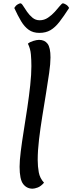

<svg xmlns="http://www.w3.org/2000/svg" viewBox="-20 -1129 436 1156"><path d="M176 7Q141 7 119.5 -21Q98 -49 98 -125Q98 -161 105 -217.5Q112 -274 123 -342Q134 -410 144.5 -480.5Q155 -551 162 -616Q169 -681 169 -731Q169 -767 166 -801.5Q163 -836 148 -866Q159 -876 180 -882.5Q201 -889 215 -889Q249 -889 266.5 -865.5Q284 -842 284 -783Q284 -746 276 -690Q268 -634 257 -566.5Q246 -499 234.5 -428Q223 -357 215 -289.5Q207 -222 207 -166Q207 -127 213.5 -91.5Q220 -56 245 -29Q226 -7 207 0Q188 7 176 7ZM217 -931Q179 -931 153 -949.5Q127 -968 107 -1001.5Q87 -1035 66 -1081Q74 -1095 85.5 -1102Q97 -1109 103 -1109Q110 -1109 119.5 -1093.5Q129 -1078 143 -1058Q157 -1038 175.5 -1022.5Q194 -1007 219 -1007Q246 -1007 269 -1022.5Q292 -1038 310 -1058Q328 -1078 340.5 -1093.5Q353 -1109 359 -1109Q364 -1109 376.5 -1102Q389 -1095 396 -1081Q364 -1031 338 -997.5Q312 -964 284 -947.5Q256 -931 217 -931Z"/></svg>

Font: Paprika
Style: Regular
Weight: 400
Designer: Eduardo Rodriguez Tunni
Foundry: Eduardo Rodriguez Tunni
Version: Version 1.010; ttfautohint (v1.8.3)